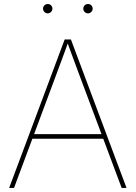

<svg xmlns="http://www.w3.org/2000/svg" viewBox="-20 -921 665 941"><path d="M24.9 0 296.9 -727.5H327.6L600.1 0H576.2L365.2 -563.5Q350.6 -602.5 336.2 -641.6Q321.8 -680.7 307.6 -719.7H316.4Q302.2 -680.7 287.8 -641.6Q273.4 -602.5 258.8 -563.5L48.8 0ZM131.8 -241.2V-263.7H492.7V-241.2ZM411.1 -855.5Q401.9 -855.5 395 -862.3Q388.2 -869.1 388.2 -878.4Q388.2 -888.2 395 -894.8Q401.9 -901.4 411.1 -901.4Q420.9 -901.4 427.5 -894.8Q434.1 -888.2 434.1 -878.4Q434.1 -869.1 427.2 -862.3Q420.4 -855.5 411.1 -855.5ZM213.9 -855.5Q204.6 -855.5 197.8 -862.3Q190.9 -869.1 190.9 -878.4Q190.9 -888.2 197.8 -894.8Q204.6 -901.4 213.9 -901.4Q223.6 -901.4 230.2 -894.8Q236.8 -888.2 236.8 -878.4Q236.8 -869.1 230 -862.3Q223.1 -855.5 213.9 -855.5Z"/></svg>

Font: Inter 20pt Thin
Style: Regular
Weight: 250
Version: Version 4.001;git-66647c0bb